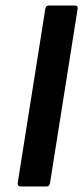

<svg xmlns="http://www.w3.org/2000/svg" viewBox="-20 -675 301 695"><path d="M55 0Q43 0 44 -12L144 -643Q146 -655 156 -655H250Q263 -655 261 -643L161 -12Q159 0 149 0Z"/></svg>

Font: Sofia Sans
Style: Bold Italic
Weight: 700
Italic angle: -9°
Designer: Botio Nikoltchev, Ani Petrova
Foundry: lettersoup
Version: Version 4.101; ttfautohint (v1.8.4.7-5d5b)